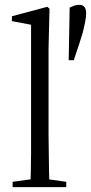

<svg xmlns="http://www.w3.org/2000/svg" viewBox="-20 -771 375 791"><path d="M306 -751Q296 -751 287 -748Q278 -745 267 -740L263 -523H284L306 -589Q314 -613 321 -637Q327 -661 331 -682Q335 -703 335 -716Q335 -731 329 -741Q322 -751 306 -751ZM32 0H253V-22L153 -36H133L32 -22ZM105 0H184Q183 -27 182 -64Q181 -101 181 -140Q180 -179 180 -211V-571L184 -735L175 -743L29 -704V-684L108 -669V-211Q108 -179 108 -140Q107 -101 107 -64Q106 -27 105 0Z"/></svg>

Font: Source Serif 4 48pt
Style: Regular
Weight: 400
Designer: Frank Grie√ühammer
Foundry: Adobe Systems Incorporated
Version: Version 4.004;hotconv 1.0.116;makeotfexe 2.5.65601